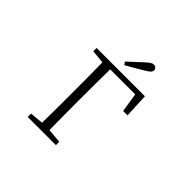

<svg xmlns="http://www.w3.org/2000/svg" viewBox="-214 -1183 1428 1428"><g transform="rotate(45 500.0 -469.5)"><path d="M471 -802 487 -780C531 -805 576 -831 619 -857C658 -879 671 -893 671 -909C671 -927 657 -939 639 -939C624 -939 610 -930 579 -902C545 -871 508 -837 471 -802ZM251 -690 357 -680C359 -584 359 -487 359 -390V-333C359 -237 359 -140 357 -45L251 -35V0H548V-35L435 -45C433 -141 433 -238 433 -333V-390C433 -489 433 -588 435 -684H698L722 -533H768L759 -725H251Z"/></g></svg>

Font: Kiri Minchoo Light
Style: Regular
Weight: 300
Designer: Ryoko NISHIZUKA 西塚涼子 (kana & ideographs); Frank Grießhammer (Latin, Greek & Cyrillic);
akenotsuki.com/eyeben/fonts/ (U+
Foundry: Adobe
akenotsuki.com/eyeben/fonts/
Version: Version 4.002;hotconv 1.0.119;makeotfexe 2.5.65604